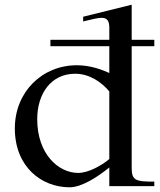

<svg xmlns="http://www.w3.org/2000/svg" viewBox="-20 -790 679 815"><path d="M635 -621H539V-770L333 -719V-699C405 -716 444 -731 444 -673V-621H194V-594H444V-480C407 -497 360 -513 306 -513C159 -513 43 -400 43 -245C43 -80 158 5 275 5C327 5 393 -38 444 -79V0H635V-19C555 -19 539 -24 539 -78V-594H635ZM138 -284C138 -393 197 -477 299 -477C361 -477 412 -440 444 -402V-115C410 -86 354 -56 312 -56C228 -56 138 -136 138 -284Z"/></svg>

Font: Ortica Linear
Style: Regular
Weight: 400
Designer: Benedetta Bovani
Foundry: Collletttivo
Version: Version 2.000;Glyphs 3.1.2 (3151)